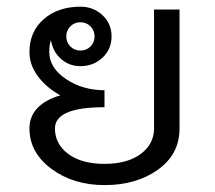

<svg xmlns="http://www.w3.org/2000/svg" viewBox="-20 -528 632 565"><path d="M187.1 -391.2Q199.2 -379.2 216.7 -379.2Q234.2 -379.2 246.3 -391.2Q258.3 -403.3 258.3 -420.8Q258.3 -438.3 246.3 -450.4Q234.2 -462.5 216.7 -462.5Q199.2 -462.5 187.1 -450.4Q175 -438.3 175 -420.8Q175 -403.3 187.1 -391.2ZM216.7 -333.3Q183.3 -333.3 159.2 -355Q135 -376.7 130 -410Q125 -396.7 125 -375Q125 -328.3 174.2 -295.4Q223.3 -262.5 287.5 -262.5V-212.5Q141.7 -212.5 141.7 -150Q141.7 -104.2 180.8 -75Q220 -45.8 287.5 -45.8Q355 -45.8 394.2 -75Q433.3 -104.2 433.3 -150V-500H508.3V-150Q508.3 -74.2 445 -28.8Q381.7 16.7 287.5 16.7Q195.8 16.7 131.2 -31.2Q66.7 -79.2 66.7 -150Q66.7 -220 157.5 -247.5Q116.7 -270 91.7 -303.3Q66.7 -336.7 66.7 -375Q66.7 -435 108.8 -471.7Q150.8 -508.3 216.7 -508.3Q255 -508.3 281.7 -483.3Q308.3 -458.3 308.3 -420.8Q308.3 -383.3 281.7 -358.3Q255 -333.3 216.7 -333.3Z"/></svg>

Font: BoonBaan
Style: Regular
Weight: 400
Designer: Sungsit Sawaiwan
Foundry: FontUni
Version: Version 2.0